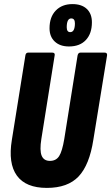

<svg xmlns="http://www.w3.org/2000/svg" viewBox="-20 -912 543 938"><path d="M209 6Q106 6 62.5 -54Q19 -114 38 -229L104 -641Q106 -655 118 -655H235Q250 -655 247 -641L182 -233Q173 -177 183.5 -151.5Q194 -126 224 -126Q254 -126 269 -149.5Q284 -173 294 -233L359 -641Q362 -655 373 -655H491Q505 -655 503 -641L436 -229Q417 -106 364 -50Q311 6 209 6ZM317 -685Q273 -685 247.5 -709Q222 -733 222 -774Q222 -829 252.5 -860.5Q283 -892 334 -892Q379 -892 404 -868.5Q429 -845 429 -803Q429 -748 399.5 -716.5Q370 -685 317 -685ZM323 -755Q335 -755 340.5 -766.5Q346 -778 346 -798Q346 -822 328 -822Q317 -822 311.5 -811Q306 -800 306 -779Q306 -755 323 -755Z"/></svg>

Font: Sofia Sans Extra Condensed Black
Style: Italic
Weight: 900
Italic angle: -9°
Version: Version 4.100